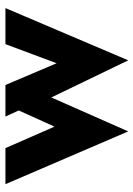

<svg xmlns="http://www.w3.org/2000/svg" viewBox="90 -568 503 724"><g transform="rotate(-90 342.0 -205.5)"><path d="M674 -437 477 26 337 -264 209 26 10 -437H146L227 -252L288 -387L265 -437H384L466 -244L538 -437Z"/></g></svg>

Font: Josefin Sans
Style: Bold
Weight: 700
Designer: Santiago Orozco
Foundry: Typemade
Version: Version 2.000